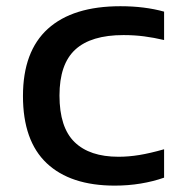

<svg xmlns="http://www.w3.org/2000/svg" viewBox="-20 -572 563 602"><path d="M340 10Q201 10 126.5 -60.2Q52 -130.5 52 -271Q52 -411 130.2 -481.8Q208.5 -552.5 357.5 -552.5Q433.5 -552.5 494.5 -535.5V-446.5Q462.5 -454 432 -458Q401.5 -462 367 -462Q265.5 -462 216 -416.5Q166.5 -371 166.5 -272.5Q166.5 -172.5 213.8 -126.5Q261 -80.5 351.5 -80.5Q383.5 -80.5 417 -86Q450.5 -91.5 494.5 -104V-15Q460.5 -3 421.2 3.5Q382 10 340 10Z"/></svg>

Font: Encode Sans Exp Md
Style: Regular
Weight: 500
Width: 7
Designer: Multiple Designers
Foundry: Impallari Type
Version: Version 3.002; ttfautohint (v1.8.3) -l 8 -r 50 -G 200 -x 14 